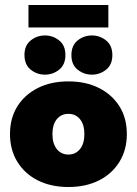

<svg xmlns="http://www.w3.org/2000/svg" viewBox="-20 -739 548 769"><path d="M254 10Q184 10 131.5 -16.5Q79 -43 49.5 -91Q20 -139 20 -202Q20 -266 49.5 -313Q79 -360 131.5 -386.5Q184 -413 254 -413Q324 -413 376.5 -386.5Q429 -360 458.5 -313Q488 -266 488 -202Q488 -139 458.5 -91Q429 -43 376.5 -16.5Q324 10 254 10ZM254 -120Q283 -120 300.5 -142Q318 -164 318 -202Q318 -240 300.5 -261.5Q283 -283 254 -283Q225 -283 207.5 -261.5Q190 -240 190 -202Q190 -164 207.5 -142Q225 -120 254 -120ZM160 -440Q128 -440 103 -460Q78 -480 78 -519Q78 -557 103 -577Q128 -597 160 -597Q192 -597 217 -577Q242 -557 242 -519Q242 -480 217 -460Q192 -440 160 -440ZM348 -440Q316 -440 291 -460Q266 -480 266 -518Q266 -557 291 -577Q316 -597 348 -597Q380 -597 405 -577Q430 -557 430 -518Q430 -480 405 -460Q380 -440 348 -440ZM94 -629V-719H414V-629Z"/></svg>

Font: Rokkitt Black
Style: Regular
Weight: 900
Designer: Vernon Adams
Foundry: Vernon Adams
Version: Version 3.103